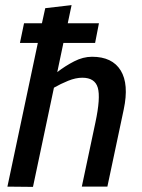

<svg xmlns="http://www.w3.org/2000/svg" viewBox="-20 -730 555 751"><path d="M109 1 9 0 128 -562H58L74 -639H144L157 -698L260 -710L245 -639H367L352 -562H228L204 -448Q235 -472 270 -490Q305 -508 340 -508Q419 -508 452 -454.5Q485 -401 464 -302L453 -250L400 0H300L353 -250Q374 -348 362.5 -387Q351 -426 302 -426Q276 -426 246.5 -414Q217 -402 191 -387Z"/></svg>

Font: Epunda Sans Medium
Style: Italic
Weight: 500
Italic angle: -12.0243°
Designer: Simon Atzbach
Foundry: typofactur
Version: Version 2.204; ttfautohint (v1.8.4.7-5d5b)